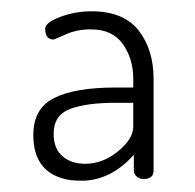

<svg xmlns="http://www.w3.org/2000/svg" viewBox="-20 -751 346 340"><path d="M142 -731Q199 -731 225.5 -697Q252 -663 252 -611V-449Q252 -434 234 -434Q227 -434 222 -438.5Q217 -443 217 -449V-477Q179 -434 130 -431Q113 -431 105 -432Q39 -442 39 -512Q39 -559 76 -577.5Q113 -596 184 -596H216V-611Q216 -647 197.5 -673Q179 -699 141 -699Q116 -699 96 -690Q76 -681 75 -681Q60 -681 60 -700Q60 -711 86.5 -721Q113 -731 142 -731ZM216 -527V-569H185Q133 -569 104 -558Q75 -547 75 -514Q75 -488 90.5 -474.5Q106 -461 131 -461Q162 -461 189 -483Q216 -505 216 -527Z"/></svg>

Font: Dosis
Style: ExtraLight
Weight: 250
Designer: Edgar Tolentino, Pablo Impallari, Igino Marini
Foundry: Edgar Tolentino, Pablo Impallari, Igino Marini
Version: Version 1.007